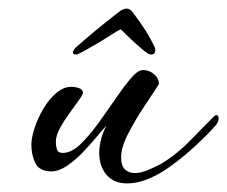

<svg xmlns="http://www.w3.org/2000/svg" viewBox="-20 -412 529 447"><path d="M276 15Q245 15 228 -5Q211 -25 211 -56Q211 -70 215 -86.5Q219 -103 228 -120Q218 -109 203 -91Q188 -73 170.5 -55Q153 -37 134.5 -25Q116 -13 100 -13Q72 -13 62.5 -32Q53 -51 53 -75Q53 -91 60.5 -114Q68 -137 81 -159Q94 -181 111 -195.5Q128 -210 147 -210Q154 -210 163.5 -207Q173 -204 173 -196Q173 -192 163.5 -178.5Q154 -165 141.5 -148Q129 -131 119.5 -113.5Q110 -96 110 -82Q110 -73 112.5 -64.5Q115 -56 126 -56Q146 -56 166.5 -75.5Q187 -95 208 -124Q229 -153 248.5 -181.5Q268 -210 284.5 -229.5Q301 -249 313 -249Q327 -249 338.5 -239.5Q350 -230 350 -216Q337 -196 316 -164.5Q295 -133 278.5 -101Q262 -69 262 -46Q262 -25 271.5 -17Q281 -9 294 -9Q307 -9 324 -16Q341 -23 354 -30Q391 -52 423 -85Q455 -118 478 -141Q481 -144 484 -144Q489 -144 489 -136Q489 -129 483 -121Q463 -98 429.5 -67.5Q396 -37 361 -14Q342 -2 320 6.5Q298 15 276 15ZM157 -285Q147 -285 151 -294Q153 -298 156 -301Q182 -324 202 -340.5Q222 -357 254 -382Q266 -392 275 -392Q283 -392 290 -382Q306 -361 318.5 -341.5Q331 -322 341 -300Q341 -298 341.5 -296.5Q342 -295 341 -293Q341 -285 331 -285Q326 -285 311.5 -297Q297 -309 282 -323.5Q267 -338 261 -344Q253 -340 237.5 -330Q222 -320 205 -310Q188 -300 174.5 -292.5Q161 -285 157 -285Z"/></svg>

Font: Corinthia
Style: Bold
Weight: 700
Designer: Robert E. Leuschke
Foundry: Robert E. Leuschke
Version: Version 1.013; ttfautohint (v1.8.3)